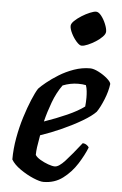

<svg xmlns="http://www.w3.org/2000/svg" viewBox="-53 -781 519 819"><g transform="rotate(5 206.0 -371.5)"><path d="M164 0Q149 0 120.5 -12Q92 -24 64 -43.5Q36 -63 24 -84Q24 -129 32.5 -176.5Q41 -224 54.5 -267Q68 -310 82 -343.5Q96 -377 107 -394Q117 -405 138.5 -422.5Q160 -440 189 -458Q218 -476 252 -488Q286 -500 321 -500Q336 -500 357.5 -489Q379 -478 395 -464Q411 -450 412 -441Q408 -409 393.5 -373.5Q379 -338 365 -318Q347 -299 309 -276.5Q271 -254 224.5 -233Q178 -212 133 -197Q127 -164 124.5 -145.5Q122 -127 122 -112Q128 -102 144 -92.5Q160 -83 178 -76.5Q196 -70 207 -70Q224 -70 250.5 -99Q277 -128 317 -179Q326 -179 334 -173.5Q342 -168 344 -163Q331 -130 307 -92Q283 -54 247.5 -27Q212 0 164 0ZM144 -257Q196 -275 241 -295Q286 -315 314 -336Q316 -356 316 -374Q316 -388 314.5 -402Q313 -416 309 -427Q295 -430 276 -430Q243 -430 210 -417Q186 -384 170 -341Q154 -298 144 -257ZM276 -593Q267 -593 254 -607.5Q241 -622 231.5 -641Q222 -660 222 -673Q222 -683 234.5 -695Q247 -707 264.5 -718Q282 -729 299 -736Q316 -743 325 -743Q336 -743 347.5 -728.5Q359 -714 367 -694.5Q375 -675 375 -662Q375 -652 363.5 -640Q352 -628 335.5 -617.5Q319 -607 302.5 -600Q286 -593 276 -593Z"/></g></svg>

Font: Texturina SemiBold
Style: Italic
Weight: 600
Italic angle: -11°
Designer: Guillermo Torres Carreño
Foundry: Omnibus-Type
Version: Version 1.002; ttfautohint (v1.8.3)